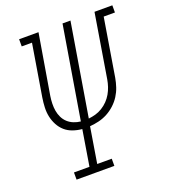

<svg xmlns="http://www.w3.org/2000/svg" viewBox="-135 -833 821 931"><g transform="rotate(-20 276.0 -367.5)"><path d="M100 0V-37H180L210 -221Q186 -223 163 -231Q140 -239 123 -254Q106 -269 95 -289.5Q84 -310 79 -333Q74 -356 75 -381Q76 -406 80 -431L124 -698H71V-735H171L119 -425Q116 -406 115.5 -386.5Q115 -367 118 -349Q121 -331 129 -314.5Q137 -298 150 -286Q163 -274 180 -267Q197 -260 216 -258L295 -735H336L257 -258Q275 -260 293 -265Q311 -270 328 -280.5Q345 -291 358.5 -305Q372 -319 381.5 -335.5Q391 -352 397 -370Q403 -388 406 -406L460 -735H552V-698H494L445 -400Q441 -377 433.5 -354.5Q426 -332 413 -311.5Q400 -291 381.5 -274Q363 -257 341.5 -245.5Q320 -234 297 -228.5Q274 -223 250 -221L220 -37H295V0Z"/></g></svg>

Font: Iosevka Slab Extralight
Style: Italic
Weight: 200
Italic angle: -9°
Monospace: yes
Designer: Belleve Invis
Foundry: Belleve Invis
Version: Version 11.1.1; ttfautohint (v1.8.3)